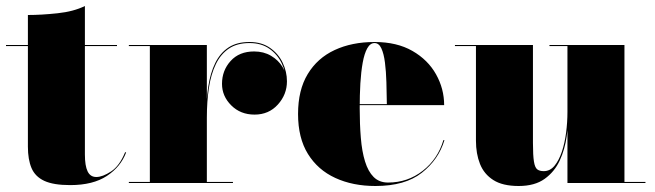

<svg xmlns="http://www.w3.org/2000/svg" viewBox="-20 -610 2182 640"><path d="M214 7Q158 7 127.5 -7.2Q97 -21.5 85 -50Q73 -78.5 73 -121V-560Q118 -560 171.8 -565.8Q225.5 -571.5 263 -590V-95Q263 -57.5 272 -38.8Q281 -20 301 -20Q322 -20 350.2 -38.5Q378.5 -57 397 -102.5L400.5 -102Q382.5 -54 336.2 -23.5Q290 7 214 7ZM0 -456.5V-460H370V-456.5Z M667 -217.5Q667 -274 674 -320.2Q681 -366.5 697.5 -400Q714 -433.5 741.8 -451.8Q769.5 -470 811.5 -470Q852 -470 880 -450.5Q908 -431 922.2 -401Q936.5 -371 936.5 -339Q936.5 -295 906.2 -261.5Q876 -228 828.5 -228Q781.5 -228 750.8 -258.8Q720 -289.5 720 -330.5Q720 -375 748.8 -406.8Q777.5 -438.5 827 -438.5Q859 -438.5 883.5 -424Q908 -409.5 921.8 -386.8Q935.5 -364 935.5 -339H933Q933 -369.5 919 -399Q905 -428.5 878 -447.5Q851 -466.5 811.5 -466.5Q770.5 -466.5 743.2 -448.2Q716 -430 699.8 -396.8Q683.5 -363.5 676.5 -318Q669.5 -272.5 669.5 -217.5ZM669.5 -460V-3.5H756.5V0H409.5V-3.5H479.5V-456.5H409.5V-460Z M1231.5 10Q1156 10 1097.8 -16.8Q1039.5 -43.5 1006.5 -96.8Q973.5 -150 973.5 -230Q973.5 -310 1005.8 -363.2Q1038 -416.5 1095.5 -443.2Q1153 -470 1228.5 -470Q1303 -470 1354.8 -440.2Q1406.5 -410.5 1433.5 -362.2Q1460.5 -314 1460.5 -259.5H1040.5V-263H1269.5Q1269 -300 1268 -335.8Q1267 -371.5 1263.2 -401.2Q1259.5 -431 1251.2 -448.8Q1243 -466.5 1228.5 -466.5Q1214 -466.5 1204.2 -449Q1194.5 -431.5 1189 -401Q1183.5 -370.5 1181.2 -331.8Q1179 -293 1179 -250Q1179 -196 1182.8 -150.5Q1186.5 -105 1196.8 -71.8Q1207 -38.5 1225.5 -20Q1244 -1.5 1273.5 -1.5Q1339 -1.5 1389.2 -40.8Q1439.5 -80 1458 -143H1461.5Q1442 -78 1386 -34Q1330 10 1231.5 10Z M1709 10Q1655.5 10 1624.5 -9.8Q1593.5 -29.5 1580 -63.5Q1566.5 -97.5 1566.5 -141V-456.5H1496.5V-460H1756.5V-133.5Q1756.5 -91.5 1759.8 -71.5Q1763 -51.5 1770.8 -45.5Q1778.5 -39.5 1792.5 -39.5Q1813.5 -39.5 1828.2 -57.2Q1843 -75 1852.8 -104Q1862.5 -133 1867 -168Q1871.5 -203 1871.5 -237H1875Q1875 -198.5 1869 -155.5Q1863 -112.5 1845.8 -75Q1828.5 -37.5 1795.5 -13.8Q1762.5 10 1709 10ZM1871.5 0V-456.5H1811.5V-460H2061.5V-3.5H2131.5V0Z"/></svg>

Font: Bodoni Moda 48pt Black
Style: Regular
Weight: 900
Designer: Owen Earl
Foundry: indestructible type
Version: Version 2.004